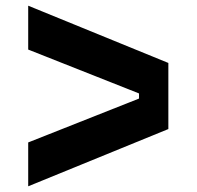

<svg xmlns="http://www.w3.org/2000/svg" viewBox="-20 -687 690 674"><path d="M79 -33V-187L468 -341V-359L79 -513V-667L571 -466V-234Z"/></svg>

Font: Martian Mono SemiCondensed
Style: Bold
Weight: 700
Width: 4
Designer: Roman Shamin
Foundry: Evil Martians
Version: Version 1.000